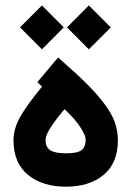

<svg xmlns="http://www.w3.org/2000/svg" viewBox="-20 -702 491 722"><path d="M231.9 -599.1 314 -681.6 396.5 -599.1Q393.6 -596.2 390.6 -592.8Q384.3 -586.4 356.4 -558.8Q328.6 -531.2 314 -516.6ZM55.2 -599.1 137.7 -681.6 219.7 -599.1 137.7 -516.6ZM151.4 -175.3Q151.4 -148.9 168.7 -137.2Q186 -125.5 228.5 -125.5Q270.5 -125.5 286.4 -137.2Q302.2 -148.9 302.2 -177.2Q302.2 -192.4 282.5 -223.1Q262.7 -253.9 222.7 -291.5Q195.3 -259.3 179.4 -236.3Q163.6 -213.4 157.5 -199.5Q151.4 -185.5 151.4 -175.3ZM228 0Q139.6 0 85.2 -44.4Q30.8 -88.9 30.8 -174.8Q30.8 -217.3 55.2 -261.2Q79.6 -305.2 138.2 -376.5L133.8 -380.4L120.6 -393.1L132.3 -407.2L185.5 -470.7L198.7 -485.8L213.4 -472.7Q272.5 -420.9 309.8 -383.3Q347.2 -345.7 374 -309.6Q400.9 -273.4 412.1 -241.2Q423.3 -209 423.3 -174.3Q423.3 -88.9 369.6 -44.4Q315.9 0 228 0Z"/></svg>

Font: Shabnam FD
Style: Bold
Weight: 700
Foundry: DejaVu fonts team - Redesigned by Saber Rastikerdar - Based on Vazir font
Version: Version 5.00;October 20, 2019;FontCreator 12.0.0.2547 64-bit